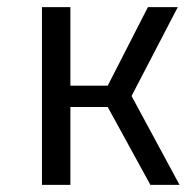

<svg xmlns="http://www.w3.org/2000/svg" viewBox="-20 -520 536 540"><path d="M178 -219V0H98V-500H178V-279H283L396 -500H480L350 -250L485 0H403L283 -219Z"/></svg>

Font: Changa Light
Style: Regular
Weight: 300
Designer: Eduardo Rodriguez Tunni
Foundry: Eduardo Rodriguez Tunni
Version: Version 2.002; ttfautohint (v1.5) -l 8 -r 50 -G 110 -x 14 -H